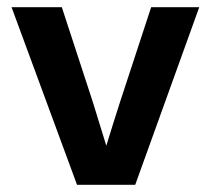

<svg xmlns="http://www.w3.org/2000/svg" viewBox="-20 -511 575 531"><path d="M531 -491H398L312 -229C299 -189 287 -150 274 -108C262 -148 249 -188 237 -228L151 -491H12L193 0H354Z"/></svg>

Font: Falling Sky
Style: SeBd
Weight: 600
Designer: Paul D. Hunt
Foundry: Adobe Systems Incorporated
Version: Version 1.02